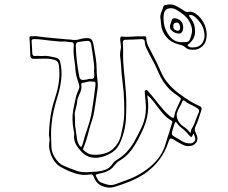

<svg xmlns="http://www.w3.org/2000/svg" viewBox="-20 -860 1040 874"><path d="M710 -778Q709 -792 714.5 -805Q720 -818 724 -831Q726 -836 730 -836.5Q734 -837 738 -838Q761 -843 779.5 -834Q798 -825 815 -813Q828 -803 839 -806Q847 -808 854.5 -805.5Q862 -803 869 -799Q898 -780 912 -746Q926 -712 918 -679Q914 -661 900 -648.5Q886 -636 869 -634Q856 -633 844 -634.5Q832 -636 822 -646Q815 -652 806.5 -654.5Q798 -657 790 -659Q758 -667 737 -692Q716 -717 713 -750Q713 -757 712 -764Q711 -771 710 -778ZM809 -668Q819 -669 829 -669Q839 -669 844 -680Q851 -696 853.5 -712Q856 -728 850 -744Q841 -770 823 -786.5Q805 -803 782 -816Q765 -826 746 -821Q727 -816 725 -790Q724 -781 724.5 -772Q725 -763 726 -754Q731 -721 753 -694Q775 -667 809 -668ZM841 -792Q841 -785 844.5 -781.5Q848 -778 851 -773Q868 -751 868 -716.5Q868 -682 838 -659Q830 -654 839 -648Q844 -644 853 -644Q889 -643 902.5 -666.5Q916 -690 908 -721Q904 -738 894.5 -752.5Q885 -767 872 -779Q866 -785 858.5 -789Q851 -793 841 -792ZM814 -736Q813 -706 793 -707Q775 -709 763 -719.5Q751 -730 754 -743Q759 -763 763 -770.5Q767 -778 777 -777Q794 -774 804 -763.5Q814 -753 814 -736ZM800 -736Q799 -744 796 -750.5Q793 -757 783 -757Q767 -757 769 -738Q769 -729 775 -725Q781 -721 788 -720Q796 -720 798 -725Q800 -730 800 -736ZM138 -696Q161 -693 183.5 -690.5Q206 -688 228 -686Q242 -685 256 -683.5Q270 -682 283 -681Q291 -681 299.5 -680Q308 -679 315 -678Q329 -677 341 -681Q353 -685 366 -686Q386 -688 394 -682.5Q402 -677 406 -654Q411 -626 415.5 -598.5Q420 -571 420 -542Q420 -526 422 -511Q424 -496 425 -481Q426 -468 424 -454.5Q422 -441 420 -427Q417 -405 413.5 -382.5Q410 -360 406 -338Q404 -328 402 -322Q390 -288 381.5 -253Q373 -218 359 -185Q357 -179 362 -175Q370 -168 379.5 -162.5Q389 -157 400 -156Q435 -153 465.5 -164.5Q496 -176 517 -210Q527 -227 531 -246Q535 -265 539 -284Q545 -313 545.5 -342Q546 -371 545 -399Q544 -440 538.5 -481Q533 -522 531 -563Q530 -580 527.5 -597.5Q525 -615 529 -633Q532 -644 530 -655.5Q528 -667 527 -679Q527 -687 529 -691Q531 -695 541 -693Q554 -692 566.5 -692.5Q579 -693 592 -694Q603 -695 614.5 -694.5Q626 -694 638 -695Q646 -695 646 -685Q647 -664 656.5 -647Q666 -630 674 -613Q684 -595 693 -576.5Q702 -558 710 -539Q723 -507 744 -482Q765 -457 791 -437Q814 -420 838.5 -404Q863 -388 889 -377Q902 -371 896 -356Q890 -338 884 -319.5Q878 -301 870 -284Q863 -270 871 -256Q885 -228 873.5 -212Q862 -196 842 -195Q826 -194 812 -201Q798 -208 784 -216Q780 -218 777 -220.5Q774 -223 771 -225Q759 -231 755 -229Q751 -227 747 -214Q732 -168 704.5 -132Q677 -96 639 -70Q606 -48 570 -33.5Q534 -19 497 -8Q473 -2 445.5 -13Q418 -24 407 -55Q402 -68 392 -66Q356 -60 323 -70.5Q290 -81 258 -99Q238 -110 225.5 -129Q213 -148 207 -172Q201 -194 205 -216Q207 -225 204.5 -234Q202 -243 203 -253Q204 -281 207 -308.5Q210 -336 216 -363Q219 -377 223 -390Q227 -403 231 -416Q243 -451 248 -488Q253 -525 248 -563Q245 -584 226 -588Q204 -594 180.5 -593Q157 -592 134 -592Q119 -592 118 -606Q117 -626 116.5 -646Q116 -666 114 -686Q114 -696 122 -695H138ZM172 -605Q187 -607 203.5 -604Q220 -601 237 -597Q251 -592 254 -578Q263 -539 259 -501.5Q255 -464 244 -427Q233 -393 225 -358.5Q217 -324 214 -288Q212 -264 212.5 -240Q213 -216 214 -191Q215 -168 228 -146Q245 -116 272 -104.5Q299 -93 327 -83Q350 -75 374.5 -76Q399 -77 423 -79Q442 -81 461 -88Q480 -95 493 -115Q497 -121 502.5 -125.5Q508 -130 514 -134Q538 -148 556.5 -168Q575 -188 590 -213Q599 -229 607.5 -246Q616 -263 624 -279Q649 -332 643 -394Q642 -405 641 -416Q640 -427 639 -438Q637 -447 644 -450Q648 -452 650 -449.5Q652 -447 654 -445Q667 -430 679.5 -415Q692 -400 704 -384Q716 -369 729 -354.5Q742 -340 758 -328Q766 -322 769.5 -323.5Q773 -325 774 -335Q777 -351 783.5 -365Q790 -379 796 -392Q804 -407 803 -411Q802 -415 789 -424Q731 -461 702 -529Q692 -552 681 -573.5Q670 -595 658 -617Q652 -629 646 -641.5Q640 -654 639 -669Q639 -682 625 -682Q606 -681 587.5 -680Q569 -679 551 -679Q538 -679 539 -664Q541 -643 540.5 -621.5Q540 -600 541 -578Q542 -559 544 -539Q546 -519 548 -499Q551 -470 553 -441Q555 -412 555 -383Q555 -352 553.5 -321.5Q552 -291 544 -260Q536 -228 522 -201Q508 -174 478 -159Q469 -155 460 -151Q451 -147 440 -145Q417 -139 395.5 -143.5Q374 -148 355 -165Q338 -182 326 -202.5Q314 -223 318 -251Q318 -255 317 -259.5Q316 -264 315 -268Q306 -315 313 -358Q318 -381 322.5 -404.5Q327 -428 337 -450Q342 -459 341 -468Q340 -477 336 -487Q332 -499 328.5 -511.5Q325 -524 324 -537Q322 -566 317.5 -595Q313 -624 316 -654Q316 -659 314.5 -663Q313 -667 307 -668Q298 -668 289.5 -669.5Q281 -671 273 -671Q257 -670 241.5 -672Q226 -674 210 -675Q191 -677 172.5 -679.5Q154 -682 134 -682Q123 -682 124 -671Q125 -658 125.5 -645Q126 -632 127 -618Q127 -604 140 -605Q147 -606 154.5 -605.5Q162 -605 172 -605ZM408 -537Q410 -554 407.5 -571Q405 -588 403 -605Q401 -618 399 -631.5Q397 -645 395 -658Q392 -675 378 -674Q368 -673 358 -672Q348 -671 338 -669Q325 -668 325 -652Q327 -579 341 -511Q344 -495 359 -496Q365 -497 371 -497.5Q377 -498 382 -500Q389 -502 396.5 -501Q404 -500 408 -507Q410 -513 409 -521.5Q408 -530 408 -537ZM394 -489Q385 -490 375.5 -487Q366 -484 356 -483Q350 -483 350 -474Q352 -463 349.5 -452.5Q347 -442 342 -432Q338 -423 334.5 -414Q331 -405 331 -395Q330 -385 327 -374.5Q324 -364 322 -353Q321 -350 320.5 -347Q320 -344 320 -341Q322 -322 321.5 -304Q321 -286 325 -267Q328 -249 330 -231Q332 -213 342 -197Q346 -192 348.5 -191.5Q351 -191 354 -198Q355 -200 355.5 -202Q356 -204 357 -207Q367 -245 380 -282Q393 -319 399 -359Q403 -386 407 -413Q411 -440 414 -467Q416 -484 413 -486.5Q410 -489 394 -489ZM652 -426Q651 -425 651 -424.5Q651 -424 651 -424V-420Q662 -354 640 -294Q634 -276 625.5 -259.5Q617 -243 609 -226Q597 -204 583 -183.5Q569 -163 549 -146Q537 -136 523.5 -128Q510 -120 500 -106Q487 -89 470 -81Q453 -73 434 -70Q431 -69 428 -68.5Q425 -68 422 -67Q413 -65 417 -58Q421 -50 425.5 -42Q430 -34 438 -30Q455 -23 472 -19Q489 -15 507 -22Q538 -33 569 -45Q600 -57 628 -75Q660 -95 685.5 -121.5Q711 -148 727 -185Q732 -198 736 -212Q740 -226 744 -239Q750 -254 754 -269.5Q758 -285 763 -300Q767 -307 760 -311Q741 -322 725.5 -339Q710 -356 696 -375Q686 -389 675.5 -402Q665 -415 652 -426ZM847 -254Q849 -259 849.5 -263.5Q850 -268 851 -271Q862 -288 868.5 -307Q875 -326 883 -344Q892 -361 874 -370Q861 -378 846.5 -384.5Q832 -391 820 -401Q813 -406 810 -399Q805 -385 797 -372Q789 -359 785 -343Q784 -337 784.5 -332Q785 -327 786 -322Q795 -297 814 -285Q833 -273 847 -254ZM861 -252Q854 -237 851 -236.5Q848 -236 838 -247Q837 -250 834 -252.5Q831 -255 829 -258Q818 -269 805.5 -278.5Q793 -288 784 -301Q782 -306 779.5 -304.5Q777 -303 775 -298Q770 -284 767 -273Q761 -255 762.5 -249Q764 -243 779 -235Q792 -228 804 -220Q816 -212 829 -209Q839 -207 849 -207.5Q859 -208 866 -218Q871 -226 868 -234Q865 -242 861 -252Z"/></svg>

Font: Rock 3D
Style: Regular
Weight: 400
Version: Version 1.000